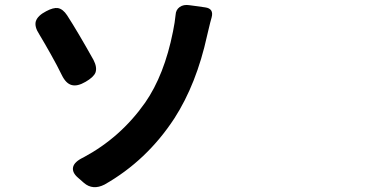

<svg xmlns="http://www.w3.org/2000/svg" viewBox="-20 -739 1540 781"><path d="M321.3 4.9 297.9 -15.6Q272.5 -37.1 277.3 -59.1Q282.2 -81.1 319.3 -98.6Q470.7 -179.7 570.3 -321.3Q648.4 -433.6 683.6 -610.4Q691.4 -648.4 694.3 -678.7Q695.3 -699.2 710.9 -710.4Q726.6 -721.7 751 -717.8L773.4 -714.8L814.5 -709Q850.6 -704.1 840.8 -668Q835.9 -651.4 828.1 -618.2Q824.2 -600.6 822.3 -593.8Q779.3 -397.5 689.5 -257.8Q577.1 -85.9 405.3 11.7Q357.4 36.1 321.3 4.9ZM231.4 -433.6Q212.9 -471.7 186.5 -518.6Q160.2 -565.4 139.6 -599.6Q119.1 -630.9 126 -653.3Q133.8 -675.8 168 -693.4Q197.3 -709 215.8 -706.1Q236.3 -702.1 252.9 -676.8Q295.9 -610.4 360.4 -495.1Q376 -464.8 368.2 -443.4Q360.4 -424.8 328.1 -406.2Q294.9 -386.7 271.5 -393.1Q248 -399.4 231.4 -433.6Z"/></svg>

Font: Bpmf GenSen Rounded B
Style: B
Weight: 700
Foundry: But Ko
Version: Version 1.320